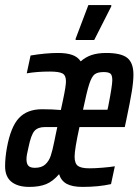

<svg xmlns="http://www.w3.org/2000/svg" viewBox="-31 -726 544 754"><path d="M-11 -73Q-11 -106 -4 -145Q11 -228 43.5 -262.5Q76 -297 134 -297Q173 -297 208 -294L217 -336Q228 -388 228 -407Q228 -430 214.5 -437.5Q201 -445 164 -445Q114 -445 74 -438L89 -508Q149 -518 197 -518Q230 -518 252 -510.5Q274 -503 286 -485Q305 -502 329 -510Q353 -518 386 -518Q445 -518 469 -498.5Q493 -479 493 -433Q493 -406 486.5 -366Q480 -326 465 -255L459 -227H281Q262 -140 262 -111Q262 -84 275 -74.5Q288 -65 320 -65Q342 -65 372 -67.5Q402 -70 420 -73L405 -3Q356 8 293 8Q253 8 231 -4Q209 -16 201 -42Q177 -14 150.5 -3Q124 8 84 8Q39 8 14 -12Q-11 -32 -11 -73ZM391 -295 394 -308Q410 -390 410 -411Q410 -431 402.5 -437Q395 -443 376 -443Q352 -443 340.5 -434Q329 -425 319.5 -396Q310 -367 295 -295ZM183 -174 187 -194 194 -227H145Q118 -227 104.5 -212Q91 -197 81 -148Q73 -116 73 -101Q73 -83 80.5 -75Q88 -67 106 -67Q132 -67 146.5 -80Q161 -93 168 -113.5Q175 -134 183 -174ZM266 -569V-574L316 -706H406V-701L339 -569Z"/></svg>

Font: Saira Ultra Condensed SemiBold
Style: Italic
Weight: 600
Width: 1
Italic angle: -12°
Designer: Hector Gatti with collaboration of the Omnibus-Type team
Foundry: Omnibus-Type
Version: Version 1.001; ttfautohint (v1.8)